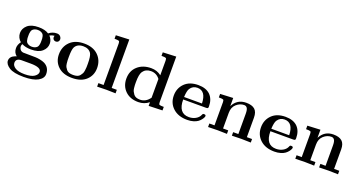

<svg xmlns="http://www.w3.org/2000/svg" viewBox="-45 -1451 4525 2409"><g transform="rotate(20 2217.5 -246.5)"><path d="M32.2 75.2Q32.2 53.2 43.2 35.6Q54.2 18.1 71 8.5Q87.9 -1 98.4 -5.4Q108.9 -9.8 118.2 -12.2Q74.2 -47.4 74.2 -107.9Q74.2 -153.8 107.9 -196.8Q84 -213.9 70.1 -242.4Q56.2 -271 56.2 -301.8Q56.2 -361.8 105.5 -406Q154.8 -450.2 254.9 -450.2Q339.8 -450.2 389.2 -417Q437 -455.1 495.1 -455.1Q525.9 -455.1 542 -436.5Q558.1 -418 558.1 -397Q558.1 -378.9 546.1 -366.5Q534.2 -354 515.1 -354Q496.1 -354 484.1 -366Q472.2 -377.9 472.2 -397Q472.2 -406.7 476.1 -417Q443.8 -414.1 414.1 -397.9Q454.1 -355 454.1 -301.8Q454.1 -241.7 404.5 -197.8Q355 -153.8 254.9 -153.8Q183.1 -153.8 132.8 -180.2Q123 -167 123 -147Q123 -127.9 136 -108.4Q148.9 -88.9 178.2 -84Q183.1 -83 254.9 -83Q314.9 -83 343 -82Q371.1 -81.1 405.5 -74.5Q439.9 -67.9 466.8 -55.2Q542 -17.1 542 71.8Q542 127.9 477.5 164.6Q413.1 201.2 287.1 201.2Q152.3 201.2 92.3 162.1Q32.2 123 32.2 75.2ZM118.2 73.2Q118.2 111.3 160.6 138.2Q203.1 165 287.1 165Q375 165 415.5 137Q456.1 108.9 456.1 75.2Q456.1 13.2 312 13.2H194.8Q118.2 13.2 118.2 73.2ZM167.5 -331.3Q167 -320.8 167 -302Q167 -283.2 167.5 -272.7Q168 -262.2 172.4 -244.1Q176.8 -226.1 185.8 -216.1Q194.8 -206.1 212.4 -198Q230 -189.9 254.9 -189.9Q279.8 -189.9 297.4 -198Q314.9 -206.1 324 -216.1Q333 -226.1 337.4 -244.1Q341.8 -262.2 342.3 -272.7Q342.8 -283.2 342.8 -302Q342.8 -320.8 342.3 -331.3Q341.8 -341.8 337.4 -359.9Q333 -377.9 324 -387.9Q314.9 -397.9 297.4 -406Q279.8 -414.1 254.9 -414.1Q230 -414.1 212.4 -406Q194.8 -397.9 185.8 -387.9Q176.8 -377.9 172.4 -359.9Q168 -341.8 167.5 -331.3Z M606.9 -217.8Q606.9 -320.8 674.3 -387Q741.7 -453.1 861.8 -453.1Q981 -453.1 1048.8 -387Q1116.7 -320.8 1116.7 -217.8Q1116.7 -120.6 1049.8 -57.4Q982.9 5.9 861.8 5.9Q740.7 5.9 673.8 -57.4Q606.9 -120.6 606.9 -217.8ZM734.9 -229Q734.9 -199.2 735.4 -183.6Q735.8 -168 739.3 -140.4Q742.7 -112.8 750.7 -97.9Q758.8 -83 772.2 -65.9Q785.6 -48.8 808.1 -41.5Q830.6 -34.2 861.6 -34.2Q892.6 -34.2 915 -41.5Q937.5 -48.8 951.2 -65.9Q964.8 -83 972.7 -97.9Q980.5 -112.8 984.1 -140.4Q987.8 -168 988.3 -183.6Q988.8 -199.2 988.8 -229Q988.8 -332 967.8 -366.2Q935.5 -417 861.8 -417Q781.7 -417 751.5 -358.9Q734.9 -325.2 734.9 -229Z M1196.3 0V-46.9H1265.6V-600.1Q1265.6 -627.9 1255.1 -633.5Q1244.6 -639.2 1196.3 -639.2V-686L1373.5 -693.8V-46.9H1442.4V0Q1340.3 -2.9 1319.3 -2.9Q1292.5 -2.9 1196.3 0Z M1506.3 -221.2Q1506.3 -325.2 1576.4 -387.7Q1646.5 -450.2 1757.3 -450.2Q1834.5 -450.2 1892.1 -404.8V-600.1Q1892.1 -627.9 1881.6 -633.5Q1871.1 -639.2 1823.2 -639.2V-686L2000.5 -693.8V-85.9Q2000.5 -58.1 2011 -52.5Q2021.5 -46.9 2069.3 -46.9V0L1886.2 5.9V-43Q1825.2 5.9 1746.1 5.9Q1636.2 5.9 1571.3 -57.6Q1506.3 -121.1 1506.3 -221.2ZM1634.3 -221.2Q1634.3 -196.3 1634.8 -181.6Q1635.3 -167 1638.2 -141.1Q1641.1 -115.2 1649.2 -98.6Q1657.2 -82 1670.2 -64.5Q1683.1 -46.9 1705.1 -38.3Q1727.1 -29.8 1756.3 -29.8Q1833.5 -29.8 1886.2 -103V-353Q1840.3 -414.1 1767.1 -414.1Q1696.3 -414.1 1660.2 -361.8Q1634.3 -323.2 1634.3 -221.2Z M2138.2 -225.1Q2138.2 -323.2 2203.6 -388.2Q2269 -453.1 2384.8 -453.1Q2487.8 -453.1 2543.9 -398.9Q2600.1 -342.8 2600.1 -245.1Q2600.1 -226.1 2593.5 -221.9Q2586.9 -217.8 2567.9 -217.8H2266.1Q2266.1 -34.2 2406.7 -34.2Q2407.2 -34.2 2407.7 -34.2Q2456.5 -34.2 2495.8 -56.2Q2535.2 -78.1 2550.8 -113.8Q2555.7 -127 2559.8 -130.9Q2564 -134.8 2576.2 -134.8Q2600.1 -134.8 2600.1 -117.2Q2600.1 -110.4 2594.5 -97.7Q2588.9 -85 2574.5 -66.4Q2560.1 -47.9 2538.6 -32Q2517.1 -16.1 2480.5 -5.1Q2443.8 5.9 2398.9 5.9Q2279.8 5.9 2209 -58.6Q2138.2 -123 2138.2 -225.1ZM2266.1 -251H2504.9Q2500 -417 2384.8 -417Q2323.7 -417 2290 -365.2Q2270 -334 2266.1 -251Z M2677.7 0V-46.9H2746.6V-356Q2746.6 -383.8 2736.1 -389.4Q2725.6 -395 2677.7 -395V-441.9L2849.6 -450.2V-341.8Q2904.8 -449.7 3024.9 -450.2Q3102.1 -450.2 3140.4 -416.5Q3178.7 -382.8 3178.7 -306.2V-46.9H3248V0Q3164.1 -2.9 3121.8 -2.9Q3079.6 -2.9 2995.6 0V-46.9H3064.9V-316.9Q3064.9 -371.1 3050.8 -392.6Q3036.6 -414.1 3009.8 -414.1Q2954.6 -414.1 2907.7 -372.6Q2860.8 -331.1 2860.8 -255.9V-46.9H2929.7V0Q2845.7 -2.9 2803.7 -2.9Q2761.7 -2.9 2677.7 0Z M3302.7 -225.1Q3302.7 -323.2 3368.2 -388.2Q3433.6 -453.1 3549.3 -453.1Q3652.3 -453.1 3708.5 -398.9Q3764.6 -342.8 3764.6 -245.1Q3764.6 -226.1 3758.1 -221.9Q3751.5 -217.8 3732.4 -217.8H3430.7Q3430.7 -34.2 3571.3 -34.2Q3571.8 -34.2 3572.3 -34.2Q3621.1 -34.2 3660.4 -56.2Q3699.7 -78.1 3715.3 -113.8Q3720.2 -127 3724.4 -130.9Q3728.5 -134.8 3740.7 -134.8Q3764.6 -134.8 3764.6 -117.2Q3764.6 -110.4 3759 -97.7Q3753.4 -85 3739 -66.4Q3724.6 -47.9 3703.1 -32Q3681.6 -16.1 3645 -5.1Q3608.4 5.9 3563.5 5.9Q3444.3 5.9 3373.5 -58.6Q3302.7 -123 3302.7 -225.1ZM3430.7 -251H3669.4Q3664.6 -417 3549.3 -417Q3488.3 -417 3454.6 -365.2Q3434.6 -334 3430.7 -251Z M3842.3 0V-46.9H3911.1V-356Q3911.1 -383.8 3900.6 -389.4Q3890.1 -395 3842.3 -395V-441.9L4014.2 -450.2V-341.8Q4069.3 -449.7 4189.5 -450.2Q4266.6 -450.2 4304.9 -416.5Q4343.3 -382.8 4343.3 -306.2V-46.9H4412.6V0Q4328.6 -2.9 4286.4 -2.9Q4244.1 -2.9 4160.2 0V-46.9H4229.5V-316.9Q4229.5 -371.1 4215.3 -392.6Q4201.2 -414.1 4174.3 -414.1Q4119.1 -414.1 4072.3 -372.6Q4025.4 -331.1 4025.4 -255.9V-46.9H4094.2V0Q4010.3 -2.9 3968.3 -2.9Q3926.3 -2.9 3842.3 0Z"/></g></svg>

Font: CMU Serif
Style: Bold
Weight: 700
Version: Version 0.7.0